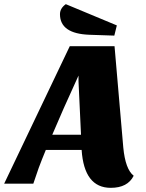

<svg xmlns="http://www.w3.org/2000/svg" viewBox="-76 -882 703 922"><path d="M456 20Q328 20 316 -162H144Q125 -116 110 -76L84 0H-56L259 -660H474L516 -174Q526 -69 566 -38Q537 20 456 20ZM175 -235H313L301 -492V-519L230 -362ZM212 -814Q212 -842 240 -862L485 -760L473 -711L354 -715Q212 -720 212 -814Z"/></svg>

Font: Sansita One
Style: Regular
Weight: 400
Designer: Pablo Cosgaya
Foundry: Omnibus-Type
Version: Version 1.001